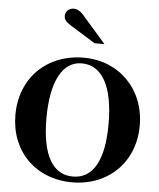

<svg xmlns="http://www.w3.org/2000/svg" viewBox="-63 -1017 904 1089"><g transform="rotate(5 389.0 -472.0)"><path d="M566 -328C566 -122 505 -14 390 -14C276 -14 212 -119 212 -330C212 -540 275 -658 385 -658C502 -658 566 -541 566 -328ZM743 -335C743 -542 595 -691 394 -691C186 -691 35 -547 35 -334C35 -127 181 19 388 19C595 19 743 -127 743 -335ZM503 -778 366 -935C350 -953 331 -963 312 -963C286 -963 265 -943 265 -918C265 -898 276 -884 305 -866L447 -778Z"/></g></svg>

Font: XITS
Style: Bold
Weight: 700
Designer: MicroPress Inc., with final additions and corrections provided by Coen Hoffman, Elsevier (retired)
Version: Version 1.302